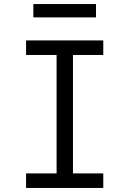

<svg xmlns="http://www.w3.org/2000/svg" viewBox="-20 -930 640 950"><path d="M109 0V-72H260V-658H109V-730H491V-658H341V-72H491V0ZM145 -844V-910H455V-844Z"/></svg>

Font: Tiny Light
Style: Regular
Weight: 300
Monospace: yes
Designer: Philipp Nurullin, Konstantin Bulenkov
Foundry: JetBrains
Version: Version 2.251; ttfautohint (v1.8.4.7-5d5b)